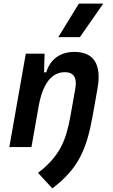

<svg xmlns="http://www.w3.org/2000/svg" viewBox="-20 -815 626 1064"><path d="M31.7 0H154.3L196.3 -237.8C223.1 -370.1 277.3 -415 340.3 -415C387.2 -415 408.2 -384.3 397.5 -325.2L370.6 -173.3C346.2 -36.1 311.5 49.8 190.9 143.1L270 229C415.5 118.7 460.4 11.2 493.7 -174.3L520.5 -325.2C543.9 -458 500 -527.3 392.1 -527.3C313.5 -527.3 257.8 -486.3 236.3 -414.1H224.1L227.1 -517.6H123ZM303.2 -609.4H422.9L552.2 -794.9H417Z"/></svg>

Font: Cascadia Mono SemiBold
Style: Italic
Weight: 600
Italic angle: -10°
Monospace: yes
Designer: Aaron Bell
Foundry: Saja Typeworks
Version: Version 2404.023